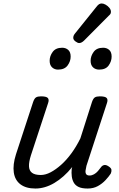

<svg xmlns="http://www.w3.org/2000/svg" viewBox="-20 -1070 687 1106"><path d="M184 16Q130 16 98 -8Q66 -32 59.5 -76.5Q53 -121 72 -181L171 -483Q178 -503 187.5 -509Q197 -515 216 -515Q247 -515 255.5 -505.5Q264 -496 257 -476L158 -175Q146 -137 147 -112Q148 -87 164.5 -74.5Q181 -62 215 -62Q242 -62 271.5 -77.5Q301 -93 332 -120.5Q363 -148 391.5 -187Q420 -226 443 -273L510 -483Q517 -503 526.5 -509Q536 -515 555 -515Q586 -515 594.5 -505.5Q603 -496 596 -476L478 -115Q475 -102 473 -89Q471 -76 476 -67.5Q481 -59 496 -59Q509 -59 521.5 -66Q534 -73 544 -84.5Q554 -96 562 -107Q568 -116 579 -119Q590 -122 605 -112Q621 -102 622 -91.5Q623 -81 618 -70Q607 -53 588 -32.5Q569 -12 543.5 2Q518 16 485 16Q452 16 433 7Q414 -2 405 -18Q396 -34 393.5 -54Q391 -74 393 -96L396 -108Q372 -78 346 -55Q320 -32 293 -16Q266 0 238.5 8Q211 16 184 16ZM314 -669Q294 -669 280 -682Q266 -695 266 -720Q266 -747 283.5 -771Q301 -795 338 -795Q359 -795 373 -782.5Q387 -770 387 -744Q387 -717 369.5 -693Q352 -669 314 -669ZM551 -669Q530 -669 516 -682Q502 -695 502 -720Q502 -747 519.5 -771Q537 -795 574 -795Q595 -795 609 -782.5Q623 -770 623 -744Q623 -717 606 -693Q589 -669 551 -669ZM436 -822Q427 -822 414.5 -831.5Q402 -841 402 -852Q402 -859 404.5 -865Q407 -871 412 -877L535 -1030Q544 -1042 551 -1046Q558 -1050 566 -1050Q576 -1050 588.5 -1043Q601 -1036 610 -1025Q619 -1014 619 -1002Q619 -994 615.5 -989Q612 -984 606 -979L465 -837Q450 -822 436 -822Z"/></svg>

Font: Playwrite HR
Style: Regular
Weight: 400
Designer: Veronika Burian, José Scaglione
Foundry: TypeTogether
Version: Version 1.002